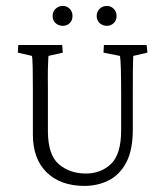

<svg xmlns="http://www.w3.org/2000/svg" viewBox="-20 -609 548 636"><path d="M40.5 -460H186L188 -434.6L140.6 -423.8Q140.6 -422.9 139.9 -414.6Q139.2 -406.2 138.7 -382.8Q138.2 -359.4 138.7 -311V-171.4Q139.6 -94.7 175.5 -64.5Q211.4 -34.2 264.6 -34.2Q314.5 -34.2 347.9 -66.2Q381.3 -98.1 381.3 -178.2V-296.9Q381.3 -344.7 380.4 -378.9Q379.4 -413.1 377.4 -423.8L322.8 -434.6L324.2 -460H465.8L468.3 -434.6L421.4 -423.8Q421.4 -421.4 420.9 -412.1Q420.4 -402.8 420.2 -376.5Q419.9 -350.1 419.9 -296.9V-179.2Q419.9 -111.8 398.2 -70.8Q376.5 -29.8 340.1 -11.5Q303.7 6.8 259.8 6.8Q180.7 6.8 134.8 -37.8Q88.9 -82.5 88.9 -163.6V-311Q88.9 -358.4 88.4 -381.6Q87.9 -404.8 87.2 -413.1Q86.4 -421.4 85.9 -423.8L39.1 -434.6ZM188 -523.4Q174.3 -523.4 164.3 -532.2Q154.3 -541 154.3 -556.2Q154.3 -570.8 164.3 -580.1Q174.3 -589.4 188 -589.4Q201.2 -589.4 210.7 -580.1Q220.2 -570.8 220.2 -556.2Q220.2 -541 210.7 -532.2Q201.2 -523.4 188 -523.4ZM334 -523.4Q320.3 -523.4 310.3 -532.2Q300.3 -541 300.3 -556.2Q300.3 -570.8 310.3 -580.1Q320.3 -589.4 334 -589.4Q346.7 -589.4 356.4 -580.1Q366.2 -570.8 366.2 -556.2Q366.2 -541 356.4 -532.2Q346.7 -523.4 334 -523.4Z"/></svg>

Font: Lateef ExtraLight
Style: Regular
Weight: 200
Designer: SIL International
Foundry: SIL International
Version: Version 4.200